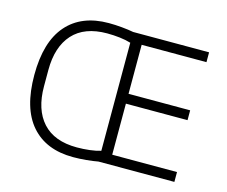

<svg xmlns="http://www.w3.org/2000/svg" viewBox="-101 -849 1180 999"><g transform="rotate(15 488.5 -349.0)"><path d="M502 0Q476 5 439.5 8.5Q403 12 368 12Q222 12 142.5 -79Q63 -170 63 -349Q63 -528 142.5 -619Q222 -710 368 -710Q403 -710 439.5 -706.5Q476 -703 502 -698H911V-645H562V-381H894V-328H562V-53H911V0ZM374 -42Q409 -42 442.5 -46Q476 -50 502 -58V-640Q476 -648 442.5 -652Q409 -656 374 -656Q252 -656 189.5 -587Q127 -518 127 -393V-305Q127 -180 189.5 -111Q252 -42 374 -42Z"/></g></svg>

Font: IBM Plex Sans Devanagari Light
Style: Regular
Weight: 300
Designer: Mike Abbink, Paul van der Laan, Pieter van Rosmalen, Erin McLaughlin
Foundry: Bold Monday
Version: Version 1.1